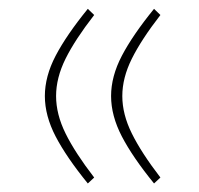

<svg xmlns="http://www.w3.org/2000/svg" viewBox="-20 -413 459 443"><path d="M197.3 -3.4 182.6 10.3Q133.3 -50.3 108.4 -98.1Q83.5 -146 83.5 -191.4Q83.5 -236.8 108.4 -284.4Q133.3 -332 182.6 -392.6L197.3 -378.4Q153.3 -321.8 131.3 -277.6Q109.4 -233.4 109.4 -191.4Q109.4 -149.4 131.3 -105Q153.3 -60.5 197.3 -3.4ZM350.1 -3.4 335.4 10.3Q286.1 -50.3 261.2 -98.1Q236.3 -146 236.3 -191.4Q236.3 -236.8 261.2 -284.4Q286.1 -332 335.4 -392.6L350.1 -378.4Q306.2 -321.8 284.2 -277.6Q262.2 -233.4 262.2 -191.4Q262.2 -149.4 284.2 -105Q306.2 -60.5 350.1 -3.4Z"/></svg>

Font: Vazirmatn FD NL Thin
Style: Regular
Weight: 100
Designer: Saber Rastikerdar
Foundry: Saber Rastikerdar
Version: Version 33.003